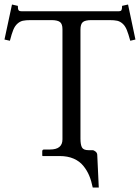

<svg xmlns="http://www.w3.org/2000/svg" viewBox="-34 -688 619 849"><path d="M321.8 -75.2Q321.8 -48.3 328.4 -36.1Q335 -23.9 357.9 -23.9H375Q380.9 -23.9 388.2 -18.1Q395.5 -12.2 396 -3.9L402.8 141.1H376Q370.1 111.8 360.6 88.9Q351.1 65.9 334.5 45.4Q317.9 24.9 291.5 13.4Q265.1 2 230 2H154.8L152.8 0V-19Q152.8 -26.9 161.1 -26.9H187Q242.2 -26.9 242.2 -71.8V-559.1Q242.2 -582 231.2 -590.6Q220.2 -599.1 192.9 -599.1H102.1Q79.6 -599.1 66.9 -596.2Q54.2 -593.3 43 -583.3Q31.7 -573.2 24.7 -555.9Q17.6 -538.6 9.8 -507.8L-14.2 -513.2L19 -668L44.9 -662.1Q44.9 -648.4 47.9 -643.3Q50.8 -638.2 62 -638.2H490.2Q500.5 -638.2 503.2 -643.3Q505.9 -648.4 505.9 -662.1L532.2 -668L564.9 -513.2L542 -507.8Q533.7 -538.6 526.6 -555.9Q519.5 -573.2 508.3 -583.3Q497.1 -593.3 484.4 -596.2Q471.7 -599.1 449.2 -599.1H370.1Q342.8 -599.1 332.3 -590.3Q321.8 -581.5 321.8 -557.1Z"/></svg>

Font: Linux Libertine Display G
Style: Regular
Weight: 400
Designer: Philipp H. Poll
Foundry: Philipp H. Poll
Version: Version 5.0.9